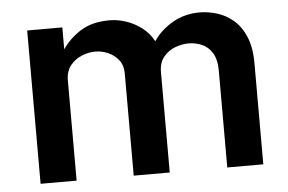

<svg xmlns="http://www.w3.org/2000/svg" viewBox="-43 -586 968 645"><g transform="rotate(-5 441.0 -263.5)"><path d="M69 0V-517H187.5V-443Q210 -477 248.8 -502Q287.5 -527 347.5 -527Q375 -527 403.2 -517.5Q431.5 -508 455.8 -489.5Q480 -471 494.5 -443.5Q519 -480 559.8 -503.5Q600.5 -527 651.5 -527Q679.5 -527 709.2 -518Q739 -509 764 -488Q789 -467 804.5 -430.8Q820 -394.5 820 -340V0H698.5V-325.5Q698.5 -364 685 -386Q671.5 -408 650.2 -417.2Q629 -426.5 605 -426.5Q583.5 -426.5 560.2 -418Q537 -409.5 520.8 -390Q504.5 -370.5 504.5 -337.5V0H383V-345Q383 -372 369 -390Q355 -408 333.8 -417.2Q312.5 -426.5 290.5 -426.5Q268 -426.5 244.8 -417Q221.5 -407.5 206 -388Q190.5 -368.5 190.5 -337.5V0Z"/></g></svg>

Font: Public Sans Thin SemiBold
Style: Regular
Weight: 600
Version: Version 2.001